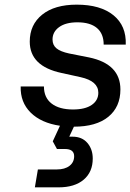

<svg xmlns="http://www.w3.org/2000/svg" viewBox="-20 -533 561 826"><path d="M327 -201 245 -219Q108 -248 108 -354Q108 -427 161.5 -470Q215 -513 310 -513Q412 -513 468 -467.5Q524 -422 521 -341H426Q426 -388 397 -412.5Q368 -437 313 -437Q263 -437 234.5 -416.5Q206 -396 206 -363Q206 -339 223 -325Q240 -311 277 -303L363 -286Q498 -258 498 -148Q498 -73 446 -30.5Q394 12 298 12L278 55H292Q333 55 356 82Q379 109 379 149Q379 207 340 240Q301 273 232 273H130L143 196H224Q259 196 279 180.5Q299 165 299 139Q299 108 259 108H225L207 75L238 8Q157 -4 112 -48.5Q67 -93 69 -161H169Q169 -113 202 -87.5Q235 -62 294 -62Q346 -62 374.5 -81.5Q403 -101 403 -134Q403 -184 327 -201Z"/></svg>

Font: Overused Grotesk Medium
Style: Italic
Weight: 500
Italic angle: -10°
Version: Version 0.003